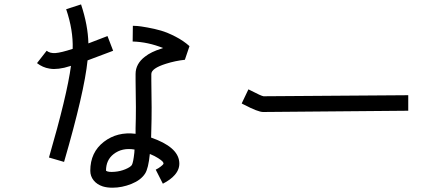

<svg xmlns="http://www.w3.org/2000/svg" viewBox="-20 -832 2040 894"><path d="M278.3 -78.1 208 -98.6Q292 -387.7 310.5 -525.4Q293.9 -520.5 279.3 -516.6Q252.9 -510.7 231.4 -510.7Q220.7 -510.7 210 -512.7Q178.7 -517.6 152.3 -538.1L197.3 -595.7Q212.9 -583 238.8 -585Q264.6 -586.9 318.4 -604.5Q321.3 -691.4 288.1 -789.1L357.4 -811.5Q389.6 -714.8 391.6 -629.9Q418 -640.6 467.8 -659.2L480.5 -664.1L506.8 -595.7L494.1 -590.8Q418 -561.5 387.7 -550.8Q373 -404.3 278.3 -78.1ZM752.9 -535.2Q684.6 -513.7 684.6 -487.3Q684.6 -482.4 684.6 -458Q687.5 -317.4 684.6 -230.5Q684.6 -209 683.6 -191.4Q807.6 -148.4 814.5 -79.1Q818.4 -45.9 793.9 -17.6Q774.4 4.9 738.3 23.4L705.1 -42Q718.8 -48.8 728 -56.2Q737.3 -63.5 739.7 -66.9Q742.2 -70.3 741.2 -71.3Q741.2 -75.2 736.3 -80.6Q731.4 -85.9 716.3 -95.7Q701.2 -105.5 677.7 -115.2Q670.9 -46.9 655.3 -23.4Q635.7 6.8 591.8 24.4Q547.9 42 503.9 42Q478.5 42 459 36.1Q431.6 27.3 416 7.8Q400.4 -11.7 400.4 -37.1Q400.4 -123 463.9 -171.9Q526.4 -219.7 611.3 -209Q611.3 -221.7 611.3 -235.4Q614.3 -320.3 611.3 -457Q611.3 -481.4 611.3 -487.3Q611.3 -535.2 655.3 -568.4Q683.6 -590.8 731.4 -605.5Q735.4 -606.4 739.3 -608.4Q668.9 -636.7 597.7 -638.7L598.6 -711.9Q607.4 -711.9 620.1 -710.9Q632.8 -710 666 -704.1Q699.2 -698.2 729.5 -689.5Q759.8 -680.7 796.9 -661.6Q834 -642.6 862.3 -617.2L840.8 -553.7Q795.9 -548.8 752.9 -535.2ZM605.5 -121.1Q605.5 -128.9 606.4 -135.7Q548.8 -145.5 508.8 -114.3Q473.6 -86.9 473.6 -37.1Q483.4 -29.3 514.6 -32.2Q540 -34.2 563.5 -43.9Q586.9 -53.7 593.8 -63.5Q600.6 -75.2 605.5 -121.1Z M1205.1 -310.5Q1181.6 -310.5 1116.2 -344.7Q1107.4 -348.6 1105.5 -350.6L1136.7 -416Q1140.6 -414.1 1150.4 -409.2Q1195.3 -385.7 1207 -383.8Q1239.3 -383.8 1880.9 -388.7V-316.4Q1252.9 -310.5 1205.1 -310.5Z"/></svg>

Font: irohakakuC Regular
Style: Regular
Weight: 400
Designer: [Source Han Sans]
Ryoko NISHIZUKA Ë•øÂ°öÊ∂ºÂ≠ê (kana & ideographs); Paul D. Hunt (Latin, Greek & Cyrillic); Wenlong ZHAN
Version: Version 1.001.20160904